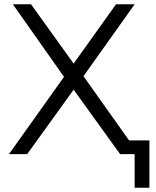

<svg xmlns="http://www.w3.org/2000/svg" viewBox="-20 -720 730 897"><path d="M583 -64H678V157H609V0H541L324 -301L107 0H22L279 -361L40 -700H125L324 -423L522 -700H609L370 -364Z"/></svg>

Font: Montserrat Alternates
Style: Regular
Weight: 400
Designer: Julieta Ulanovsky
Foundry: Julieta Ulanovsky
Version: Version 7.200;PS 007.200;hotconv 1.0.88;makeotf.lib2.5.64775